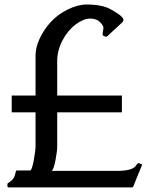

<svg xmlns="http://www.w3.org/2000/svg" viewBox="-20 -819 653 839"><path d="M428.2 -668.9 432.1 -697.3Q432.1 -707 417 -722.4Q401.9 -737.8 373.3 -737.8Q344.7 -737.8 310.1 -711.7Q275.4 -685.5 252.7 -641.8Q230 -598.1 230 -552.2V-401.4H512.7V-328.1H230V-179.7Q230 -158.7 222.7 -119.9Q215.3 -81.1 206.5 -72.3H491.2Q560.1 -72.3 574.2 -95.7Q581.1 -105.5 584 -105.7Q586.9 -106 594 -103.5Q601.1 -101.1 601.1 -99.4Q601.1 -97.7 594.2 -82L579.1 -45.9Q569.8 -23.4 566.4 -13.7Q563 -2.4 558.1 0H18.6Q12.2 0 12.2 -8.5Q12.2 -17.1 14.4 -18.8Q16.6 -20.5 20.5 -22.5Q24.4 -24.4 33.4 -33.2Q42.5 -42 46.1 -57.6Q49.8 -73.2 51 -73.7Q52.2 -74.2 56.6 -74.2H111.8Q119.1 -74.2 127.2 -116.9Q135.3 -159.7 135.3 -181.6V-328.1H31.2V-401.4H135.3V-576.2Q135.3 -611.3 153.3 -650.4Q171.4 -689.5 201.7 -722.7Q231.9 -755.9 276.1 -777.6Q320.3 -799.3 358.4 -799.3Q425.8 -799.3 462.9 -778.8Q500 -758.3 512.7 -745.1Q525.4 -731.9 513.7 -720.7L448.2 -660.2Q444.8 -657.2 436.5 -660.4Q428.2 -663.6 428.2 -668.9Z"/></svg>

Font: Della Respira
Style: Regular
Weight: 500
Version: Version 0.201